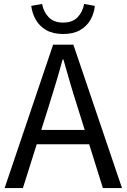

<svg xmlns="http://www.w3.org/2000/svg" viewBox="-20 -962 648 982"><path d="M3.6 0 251.7 -733.4H355.3L604 0H506.2L377.9 -410.4Q358 -472.5 340.1 -533.4Q322.3 -594.3 304.2 -658H300.2Q282.9 -593.9 264.6 -533.2Q246.2 -472.5 226.7 -410.4L97.1 0ZM133.1 -224.1V-297.4H471.2V-224.1ZM303 -788.1Q251.5 -788.1 216.8 -807.9Q182.1 -827.7 163.3 -860.6Q144.6 -893.5 139.8 -932L195.4 -941.7Q202.1 -902.2 228.6 -874.4Q255 -846.5 303 -846.5Q351.4 -846.5 377.5 -874.4Q403.6 -902.2 410 -941.7L465.2 -932Q461.4 -893.5 442.6 -860.6Q423.9 -827.7 389.4 -807.9Q354.9 -788.1 303 -788.1Z"/></svg>

Font: Noto Sans TC Thin
Style: Regular
Weight: 100
Designer: Ryoko NISHIZUKA 西塚涼子 (kana, bopomofo & ideographs); Paul D. Hunt (Latin, Greek & Cyrillic); Sandoll Communications 산돌커뮤니
Foundry: Adobe
Version: Version 2.004-H2;hotconv 1.0.118;makeotfexe 2.5.65603